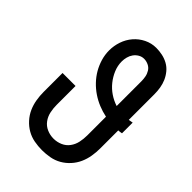

<svg xmlns="http://www.w3.org/2000/svg" viewBox="-221 -838 941 941"><g transform="rotate(45 250.0 -367.5)"><path d="M250 8Q223 8 196 3Q169 -2 145.5 -15.5Q122 -29 103.5 -49.5Q85 -70 74 -94.5Q63 -119 58.5 -146Q54 -173 54 -200V-331H144V-200Q144 -176 149 -152.5Q154 -129 168 -110Q182 -91 204 -81.5Q226 -72 250 -72Q274 -72 296 -81.5Q318 -91 332 -110Q346 -129 351 -152.5Q356 -176 356 -200V-330Q327 -336 300 -347Q273 -358 248.5 -374.5Q224 -391 203.5 -412.5Q183 -434 168.5 -459Q154 -484 145.5 -512.5Q137 -541 137 -571Q137 -603 147.5 -634Q158 -665 179 -689.5Q200 -714 229.5 -728.5Q259 -743 292 -743Q313 -743 334.5 -738.5Q356 -734 375 -723.5Q394 -713 408 -696Q422 -679 430.5 -659.5Q439 -640 442.5 -618.5Q446 -597 446 -575V-398Q452 -399 457.5 -400Q463 -401 469 -402V-328Q463 -327 457.5 -326Q452 -325 446 -325V-200Q446 -173 441.5 -146Q437 -119 426 -94.5Q415 -70 396.5 -49.5Q378 -29 354.5 -15.5Q331 -2 304 3Q277 8 250 8ZM356 -404V-575Q356 -591 353 -606.5Q350 -622 341.5 -635.5Q333 -649 318 -656Q303 -663 288 -663Q272 -663 258.5 -655Q245 -647 236 -634.5Q227 -622 223 -606.5Q219 -591 219 -576Q219 -547 230.5 -519.5Q242 -492 260.5 -469Q279 -446 303.5 -429.5Q328 -413 356 -404Z"/></g></svg>

Font: Iosevka Medium
Style: Regular
Weight: 500
Monospace: yes
Designer: Belleve Invis
Foundry: Belleve Invis
Version: Version 32.5.0; ttfautohint (v1.8.4)